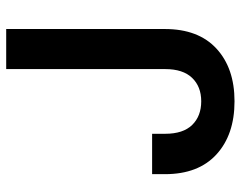

<svg xmlns="http://www.w3.org/2000/svg" viewBox="-98 -670 777 620"><g transform="rotate(-90 290.0 -359.5)"><path d="M273.4 9.8Q165.5 9.8 101.8 -48.6Q38.1 -106.9 38.1 -214.8V-256.3H168.5V-213.9Q168.5 -156.2 197 -127Q225.6 -97.7 273.4 -97.7Q320.8 -97.7 349.1 -127.2Q377.4 -156.7 377.4 -213.9V-727.5H506.8V-215.3Q506.8 -106.9 443.6 -48.6Q380.4 9.8 273.4 9.8Z"/></g></svg>

Font: Inter-SemiBold
Style: Regular
Weight: 600
Designer: Rasmus Andersson
Foundry: rsms
Version: Version 4.000;git-a52131595